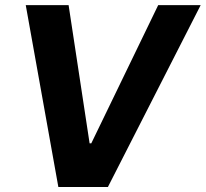

<svg xmlns="http://www.w3.org/2000/svg" viewBox="-20 -748 823 768"><path d="M254.4 -727.5 338.4 -174.8H345.2L612.8 -727.5H782.7L411.6 0H213.4L83 -727.5Z"/></svg>

Font: Inter Tight
Style: Bold Italic
Weight: 700
Italic angle: -9.39999°
Designer: Rasmus Andersson
Foundry: rsms
Version: Version 3.004